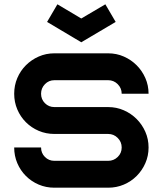

<svg xmlns="http://www.w3.org/2000/svg" viewBox="-20 -873 757 893"><path d="M483 -375Q522 -375 556 -360Q590 -345 615.5 -319.5Q641 -294 656 -260Q671 -226 671 -187Q671 -148 656 -114Q641 -80 615.5 -54.5Q590 -29 556 -14.5Q522 0 483 0H233Q194 0 160 -14.5Q126 -29 100.5 -54.5Q75 -80 60.5 -114Q46 -148 46 -187H171Q171 -161 189 -143Q207 -125 233 -125H483Q509 -125 527.5 -143Q546 -161 546 -187Q546 -213 527.5 -231.5Q509 -250 483 -250H233Q194 -250 160 -264.5Q126 -279 100.5 -304.5Q75 -330 60.5 -364Q46 -398 46 -437Q46 -476 60.5 -510Q75 -544 100.5 -569.5Q126 -595 160 -610Q194 -625 233 -625H483Q522 -625 556 -610Q590 -595 615.5 -569.5Q641 -544 656 -510Q671 -476 671 -437H546Q546 -463 527.5 -481.5Q509 -500 483 -500H233Q207 -500 189 -481.5Q171 -463 171 -437Q171 -411 189 -393Q207 -375 233 -375H483ZM359 -676 358 -677V-676L357 -677L199 -771L247 -853L358 -787L470 -853L518 -771L359 -677Z"/></svg>

Font: Eyechart
Style: Regular
Weight: 400
Designer: Peter Wiegel
Foundry: Peter Wiegel
Version: Version 1.000